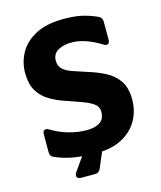

<svg xmlns="http://www.w3.org/2000/svg" viewBox="-118 -768 812 966"><g transform="rotate(-15 288.5 -284.5)"><path d="M295 13Q227 13 175.5 4.5Q124 -4 79 -24Q59 -31 59 -54V-147Q59 -163 68 -167.5Q77 -172 91 -164Q133 -138 181 -124.5Q229 -111 274 -111Q318 -111 343 -128Q368 -145 368 -182Q368 -209 345.5 -225Q323 -241 285.5 -254Q248 -267 203 -283Q164 -296 128.5 -317Q93 -338 70.5 -374Q48 -410 48 -470Q48 -525 75 -573.5Q102 -622 159 -652Q216 -682 305 -682Q359 -682 398 -673.5Q437 -665 477 -647Q497 -638 497 -616V-523Q497 -506 488 -501.5Q479 -497 465 -506Q433 -526 396.5 -540.5Q360 -555 321 -557Q275 -559 244 -542Q213 -525 213 -489Q213 -461 230 -445Q247 -429 276.5 -418.5Q306 -408 344 -396Q398 -380 441 -358Q484 -336 509 -299Q534 -262 534 -202Q534 -141 506 -92.5Q478 -44 424.5 -15.5Q371 13 295 13ZM184 113Q168 113 163 103.5Q158 94 167 80L222 2Q234 -15 255 -15H296Q311 -15 317.5 -6.5Q324 2 318 17L286 92Q278 113 256 113Z"/></g></svg>

Font: Pitagon Sans
Style: Bold
Weight: 700
Designer: Travis Tran
Foundry: Pitagon
Version: Version 1.001; ttfautohint (v1.8.4.7-5d5b);gftools[0.9.26]